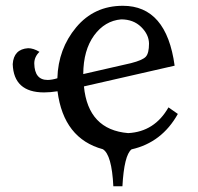

<svg xmlns="http://www.w3.org/2000/svg" viewBox="-20 -508 692 670"><path d="M270.5 -249.5 437 -287.6Q477.5 -297.9 488.8 -310.1Q500 -322.3 500 -356Q499.5 -387.7 472.4 -414.1Q445.3 -440.4 402.8 -440.4Q345.7 -435.5 308.3 -384.3Q271 -333 270.5 -249.5ZM407.2 142.1H375.5Q370.1 31.7 338.9 12.7Q202.1 -24.4 180.7 -189.5Q155.3 -185.5 133.8 -185.5Q27.8 -185.5 24.4 -284.2Q27.8 -336.4 78.1 -339.8Q96.7 -339.8 117.7 -327.1Q99.6 -309.6 99.6 -286.6Q100.6 -229 146 -229Q160.6 -229 180.2 -234.9Q183.1 -337.4 245.8 -412.6Q308.6 -487.8 408.7 -487.8Q561 -487.8 589.4 -278.8L272.9 -206.5Q287.6 -55.2 427.2 -43.5Q519.5 -48.3 567.9 -133.3L600.6 -110.4Q544.9 -10.7 439 13.2Q413.1 33.7 407.2 142.1Z"/></svg>

Font: Almanac
Style: Regular
Weight: 400
Designer: Eden's Almanac
Version: Version 3.501;March 28, 2021;FontCreator 13.0.0.2683 64-bit